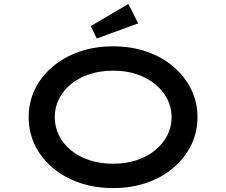

<svg xmlns="http://www.w3.org/2000/svg" viewBox="-20 -948 1153 978"><path d="M556 10Q462 10 383.5 -17.5Q305 -45 247 -94.5Q189 -144 157.5 -209.5Q126 -275 126 -351Q126 -427 157.5 -492.5Q189 -558 247 -607.5Q305 -657 383.5 -684.5Q462 -712 556 -712Q650 -712 728.5 -684.5Q807 -657 864.5 -607.5Q922 -558 954 -492.5Q986 -427 986 -351Q986 -275 954 -209.5Q922 -144 864.5 -94.5Q807 -45 728.5 -17.5Q650 10 556 10ZM556 -114Q622 -114 676 -132Q730 -150 770 -182.5Q810 -215 832 -258Q854 -301 854 -351Q854 -401 832 -444Q810 -487 770 -519.5Q730 -552 676 -570Q622 -588 556 -588Q491 -588 436 -570Q381 -552 341.5 -519.5Q302 -487 280.5 -444Q259 -401 259 -351Q259 -301 280.5 -258Q302 -215 341.5 -182.5Q381 -150 436 -132Q491 -114 556 -114ZM473 -752 442 -815 634 -928 684 -829Z"/></svg>

Font: Lexend Zetta Medium
Style: Regular
Weight: 500
Designer: Bonnie Shaver-Troup, Thomas Jockin
Foundry: Lexend
Version: Version 1.007